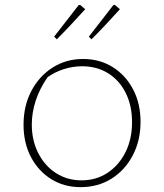

<svg xmlns="http://www.w3.org/2000/svg" viewBox="-20 -765 676 791"><path d="M312 6Q244 6 191 -27Q138 -60 107.5 -118Q77 -176 77 -251Q77 -329 109 -390Q141 -451 196.5 -486.5Q252 -522 322 -522Q391 -522 444.5 -488.5Q498 -455 528.5 -396.5Q559 -338 559 -263Q559 -186 527 -125Q495 -64 439.5 -29Q384 6 312 6ZM316 -22Q376 -22 423 -53Q470 -84 497 -138Q524 -192 524 -262Q524 -329 498.5 -381Q473 -433 426.5 -462.5Q380 -492 318 -492Q281 -492 244 -480.5Q207 -469 176 -447Q144 -401 127.5 -351.5Q111 -302 111 -252Q111 -187 137.5 -134.5Q164 -82 210.5 -52Q257 -22 316 -22ZM203 -614 304 -744 310 -745 331 -727Q303 -696 273.5 -664.5Q244 -633 214 -603ZM346 -614 447 -744 453 -745 474 -727Q446 -696 416.5 -664.5Q387 -633 357 -603Z"/></svg>

Font: Piazzolla SC Thin
Style: Regular
Weight: 100
Designer: Juan Pablo del Peral
Foundry: Huerta Tipografica
Version: Version 1.330